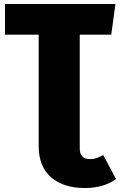

<svg xmlns="http://www.w3.org/2000/svg" viewBox="-20 -716 602 963"><path d="M562 182Q500 227 405 227Q298 227 236 173Q174 119 174 16V-542H5V-696H559L538 -542H380V29Q380 55 393 68.5Q406 82 430 82Q449 82 462.5 77.5Q476 73 498 62Z"/></svg>

Font: Fira Sans Black
Style: Regular
Weight: 900
Designer: Carrois Corporate & Edenspiekermann AG
Foundry: Carrois Corporate GbR & Edenspiekermann AG
Version: Version 4.203